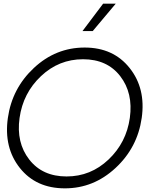

<svg xmlns="http://www.w3.org/2000/svg" viewBox="-20 -1020 836 1050"><path d="M544 -1000H613L487 -850H431ZM335 10Q177 10 88.5 -101.5Q0 -213 23 -375Q46 -537 165.5 -648.5Q285 -760 443 -760Q600 -760 689 -648Q778 -536 755 -375Q732 -213 612 -101.5Q492 10 335 10ZM690 -375Q709 -511 637.5 -603.5Q566 -696 434 -696Q302 -696 204 -603.5Q106 -511 87 -375Q68 -240 140 -147.5Q212 -55 344 -55Q476 -55 573.5 -147.5Q671 -240 690 -375Z"/></svg>

Font: Oakes Grotesk Light
Style: Italic
Weight: 300
Italic angle: -8°
Designer: Samuel Oakes
Foundry: Samuel Oakes
Version: Version 1.000;PS 001.000;hotconv 1.0.88;makeotf.lib2.5.64775